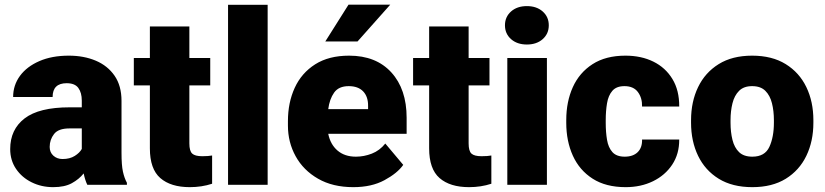

<svg xmlns="http://www.w3.org/2000/svg" viewBox="-20 -770 3436 800"><path d="M343.8 0Q334.5 -19 328.6 -47.4Q309.6 -23.4 279.5 -6.8Q249.5 9.8 201.7 9.8Q152.8 9.8 112.1 -10.3Q71.3 -30.3 46.9 -66.2Q22.5 -102.1 22.5 -148.9Q22.5 -230.5 82.5 -276.6Q142.6 -322.8 270 -322.8H320.8V-350.6Q320.8 -383.8 306.4 -403.6Q292 -423.3 257.8 -423.3Q199.2 -423.3 199.2 -365.7H34.7Q34.7 -415 63.2 -453.9Q91.8 -492.7 144 -515.4Q196.3 -538.1 266.6 -538.1Q329.6 -538.1 379.2 -517.1Q428.7 -496.1 457.5 -454.3Q486.3 -412.6 486.3 -349.6V-133.3Q486.3 -81.5 492.2 -54.9Q498 -28.3 508.8 -8.3V0ZM240.7 -107.4Q271 -107.4 291.5 -120.4Q312 -133.3 320.8 -149.4V-234.9H269Q223.1 -234.9 205.1 -211.4Q187 -188 187 -157.7Q187 -135.3 202.4 -121.3Q217.8 -107.4 240.7 -107.4Z M856 -528.3V-414.1H769V-172.4Q769 -141.1 780.8 -130.1Q792.5 -119.1 822.8 -119.1Q836.9 -119.1 846.2 -119.9Q855.5 -120.6 863.8 -122.1V-4.4Q820.3 9.8 771 9.8Q691.4 9.8 647.9 -28.1Q604.5 -65.9 604.5 -151.9V-414.1H537.6V-528.3H604.5V-659.7H769V-528.3Z M1095.2 -750V0H930.2V-750Z M1452.1 9.8Q1366.2 9.8 1305.2 -25.4Q1244.1 -60.5 1211.9 -118.9Q1179.7 -177.2 1179.7 -246.6V-265.1Q1179.7 -342.3 1208 -404.1Q1236.3 -465.8 1293.2 -502Q1350.1 -538.1 1434.6 -538.1Q1546.9 -538.1 1610.6 -468.3Q1674.3 -398.4 1674.3 -279.3V-212.4H1347.7Q1356.4 -168.5 1386.2 -142.8Q1416 -117.2 1462.9 -117.2Q1496.6 -117.2 1529.3 -129.9Q1562 -142.6 1585.4 -171.9L1660.2 -83Q1635.7 -48.3 1582 -19.3Q1528.3 9.8 1452.1 9.8ZM1433.1 -411.1Q1391.1 -411.1 1372.1 -384Q1353 -356.9 1347.7 -315.4H1513.7V-328.1Q1514.2 -367.2 1493.2 -389.2Q1472.2 -411.1 1433.1 -411.1ZM1335.4 -597.2 1432.1 -750.5H1606L1469.7 -597.2Z M2019.5 -528.3V-414.1H1932.6V-172.4Q1932.6 -141.1 1944.3 -130.1Q1956.1 -119.1 1986.3 -119.1Q2000.5 -119.1 2009.8 -119.9Q2019 -120.6 2027.3 -122.1V-4.4Q1983.9 9.8 1934.6 9.8Q1855 9.8 1811.5 -28.1Q1768.1 -65.9 1768.1 -151.9V-414.1H1701.2V-528.3H1768.1V-659.7H1932.6V-528.3Z M2084 -664.6Q2084 -699.7 2109.4 -722.2Q2134.8 -744.6 2175.3 -744.6Q2215.8 -744.6 2241.2 -722.2Q2266.6 -699.7 2266.6 -664.6Q2266.6 -629.4 2241.2 -606.9Q2215.8 -584.5 2175.3 -584.5Q2134.8 -584.5 2109.4 -606.9Q2084 -629.4 2084 -664.6ZM2258.8 -528.3V0H2093.8V-528.3Z M2583 -117.2Q2617.7 -117.2 2637 -136Q2656.2 -154.8 2655.3 -188.5H2810.1Q2810.5 -128.9 2781 -84.2Q2751.5 -39.6 2700.9 -14.9Q2650.4 9.8 2586.9 9.8Q2504.4 9.8 2449.5 -25.4Q2394.5 -60.5 2366.9 -121.3Q2339.4 -182.1 2339.4 -258.3V-269.5Q2339.4 -346.2 2366.7 -406.7Q2394 -467.3 2449 -502.7Q2503.9 -538.1 2585.9 -538.1Q2651.9 -538.1 2702.4 -513.2Q2752.9 -488.3 2781.7 -440.9Q2810.5 -393.6 2810.1 -326.2H2655.3Q2656.2 -361.8 2637.9 -386.5Q2619.6 -411.1 2582 -411.1Q2548.3 -411.1 2531.5 -391.6Q2514.6 -372.1 2509.3 -339.8Q2503.9 -307.6 2503.9 -269.5V-258.3Q2503.9 -219.2 2509.3 -187.3Q2514.6 -155.3 2531.7 -136.2Q2548.8 -117.2 2583 -117.2Z M2859.4 -258.8V-269Q2859.4 -346.2 2888.7 -407Q2918 -467.8 2974.6 -502.9Q3031.2 -538.1 3113.8 -538.1Q3196.8 -538.1 3253.7 -502.9Q3310.5 -467.8 3339.8 -407Q3369.1 -346.2 3369.1 -269V-258.8Q3369.1 -181.6 3339.8 -120.8Q3310.5 -60.1 3253.9 -25.1Q3197.3 9.8 3114.7 9.8Q3031.7 9.8 2974.9 -25.1Q2918 -60.1 2888.7 -120.8Q2859.4 -181.6 2859.4 -258.8ZM3023.9 -269V-258.8Q3023.9 -219.2 3032 -187Q3040 -154.8 3059.6 -136Q3079.1 -117.2 3114.7 -117.2Q3167 -117.2 3185.8 -158.2Q3204.6 -199.2 3204.6 -258.8V-269Q3204.6 -307.6 3196.5 -339.8Q3188.5 -372.1 3168.9 -391.6Q3149.4 -411.1 3113.8 -411.1Q3079.1 -411.1 3059.6 -391.6Q3040 -372.1 3032 -339.8Q3023.9 -307.6 3023.9 -269Z"/></svg>

Font: Vazirmatn UI Black
Style: Regular
Weight: 900
Designer: Saber Rastikerdar
Foundry: Saber Rastikerdar
Version: Version 33.003